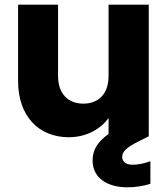

<svg xmlns="http://www.w3.org/2000/svg" viewBox="-20 -578 714 817"><path d="M57 -558V-232C57 -85 144 6 273 6C345 6 407 -27 442 -76V-8C393 27 374 62 374 105C374 178 435 219 522 219C556 219 589 214 620 204V108C592 118 567 123 544 123C516 123 500 110 500 90C500 67 518 50 567 25L613 2L612 0H613V-558H442V-255C442 -180 401 -137 334 -137C269 -137 227 -180 227 -255V-558Z"/></svg>

Font: Poppins
Style: Bold
Weight: 700
Designer: Ninad Kale (Devanagari), Jonny Pinhorn (Latin)
Foundry: Indian Type Foundry
Version: 4.004